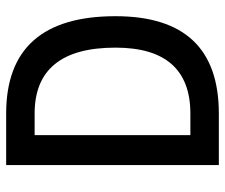

<svg xmlns="http://www.w3.org/2000/svg" viewBox="-74 -660 733 626"><g transform="rotate(-90 293.0 -346.5)"><path d="M159.2 0V-92.8H236.3Q343.3 -92.8 397.2 -153.8Q451.2 -214.8 451.2 -336.9Q451.2 -469.2 397.2 -534.9Q343.3 -600.6 236.3 -600.6H161.1L149.4 -693.4H236.3Q553.7 -693.4 553.7 -336.9Q553.7 0 236.3 0ZM68.4 0V-693.4H166V0Z"/></g></svg>

Font: Cascadia Mono PL
Style: Regular
Weight: 400
Monospace: yes
Designer: Aaron Bell
Foundry: Saja Typeworks
Version: Version 2102.003